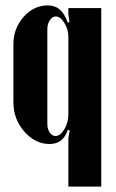

<svg xmlns="http://www.w3.org/2000/svg" viewBox="-20 -525 432 713"><path d="M233.9 -472.2V-495.1H356V168H233.9V-12.2L238.8 -41L231.9 -43Q214.8 9.8 164.1 9.8Q110.8 9.8 70.3 -36.4Q29.8 -82.5 29.8 -145V-360.8Q29.8 -419.4 67.6 -462.2Q105.5 -504.9 157.2 -504.9Q184.1 -504.9 201.7 -490Q219.2 -475.1 231.9 -440.9L237.8 -442.9ZM233.9 -100.1V-388.2Q233.9 -416 219 -439.9Q204.1 -463.9 187 -463.9Q174.3 -463.9 165 -450Q155.8 -436 155.8 -416V-65.9Q155.8 -45.9 164.6 -33Q173.3 -20 186 -20Q204.1 -20 219 -45.2Q233.9 -70.3 233.9 -100.1Z"/></svg>

Font: Moniqa Black Heading
Style: Regular
Weight: 900
Designer: Rajesh Rajput
Foundry: Rajesh Rajput
Version: Version 1.000